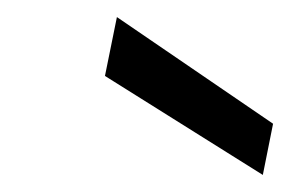

<svg xmlns="http://www.w3.org/2000/svg" viewBox="-20 -795 340 225"><path d="M117 -775 300 -650 288 -590 103 -706Z"/></svg>

Font: Albert Sans
Style: Italic
Weight: 400
Italic angle: -11.25°
Designer: Andreas Rasmussen
Foundry: a.Foundry
Version: Version 1.025